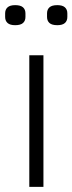

<svg xmlns="http://www.w3.org/2000/svg" viewBox="-31 -727 282 747"><path d="M138 0H83V-512H138ZM28 -629Q8 -629 -1.5 -637.5Q-11 -646 -11 -661V-675Q-11 -690 -1.5 -698.5Q8 -707 28 -707Q49 -707 58.5 -698.5Q68 -690 68 -675V-661Q68 -646 58.5 -637.5Q49 -629 28 -629ZM192 -629Q171 -629 161.5 -637.5Q152 -646 152 -661V-675Q152 -690 161.5 -698.5Q171 -707 192 -707Q212 -707 221.5 -698.5Q231 -690 231 -675V-661Q231 -646 221.5 -637.5Q212 -629 192 -629Z"/></svg>

Font: IBM Plex Sans Condensed Light
Style: Regular
Weight: 300
Width: 3
Designer: Mike Abbink, Paul van der Laan, Pieter van Rosmalen
Foundry: Bold Monday
Version: Version 3.201